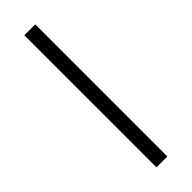

<svg xmlns="http://www.w3.org/2000/svg" viewBox="-238 -700 710 710"><g transform="rotate(-45 116.5 -345.5)"><path d="M88 0V-691H145V0Z"/></g></svg>

Font: Bricolage Grotesque 12pt ExtraLight
Style: Regular
Weight: 200
Designer: Mathieu Triay
Foundry: Atelier Triay
Version: Version 1.001; ttfautohint (v1.8.4.7-5d5b);gftools[0.9.33.de